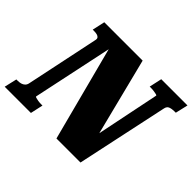

<svg xmlns="http://www.w3.org/2000/svg" viewBox="-188 -943 1175 1175"><g transform="rotate(45 400.0 -355.0)"><path d="M-36 0 -17 -82H-7Q9 -82 21.5 -85.5Q34 -89 43 -97.5Q52 -106 55 -120L154 -592Q158 -607 152.5 -614.5Q147 -622 135.5 -625Q124 -628 108 -628H98L116 -710H448L585 -167L558 -127L658 -616Q659 -620 650.5 -622Q642 -624 629 -626Q616 -628 604 -628H591L609 -710H836L817 -628H807Q784 -628 767.5 -622Q751 -616 747 -594L620 0H412L237 -669L263 -665L142 -94Q142 -91 150 -88.5Q158 -86 171 -84Q184 -82 197 -82H209L191 0Z"/></g></svg>

Font: Roboto Serif ExtraBold
Style: Italic
Weight: 800
Italic angle: -10°
Version: Version 1.007